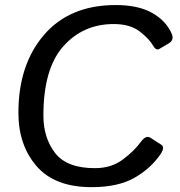

<svg xmlns="http://www.w3.org/2000/svg" viewBox="-20 -735 720 769"><path d="M53.7 -283.2Q53.7 -476.1 156.5 -595.5Q259.3 -714.8 443.4 -714.8Q533.2 -714.8 588.9 -683.6Q644.5 -652.3 667.5 -600.6Q678.7 -574.7 656.2 -561.5L618.2 -539.1Q605 -531.2 592.8 -552.7Q578.1 -579.1 539.6 -608.9Q501 -638.7 435.1 -638.7Q313 -638.7 233.4 -549.3Q153.8 -460 153.8 -272Q153.8 -183.1 200.7 -122.3Q247.6 -61.5 359.9 -61.5Q426.3 -61.5 472.4 -96.4Q518.6 -131.3 543.9 -166.5Q564.5 -194.8 582 -183.6L626 -155.3Q642.1 -145 622.1 -116.2Q583.5 -60.1 518.1 -22.7Q452.6 14.6 346.7 14.6Q199.2 14.6 126.5 -69.6Q53.7 -153.8 53.7 -283.2Z"/></svg>

Font: Istok Web
Style: Italic
Weight: 400
Italic angle: -13°
Designer: Andrey V. Panov
Foundry: Andrey V. Panov
Version: Version 1.0.2g